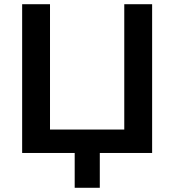

<svg xmlns="http://www.w3.org/2000/svg" viewBox="-20 -725 826 910"><path d="M334 165V0H85V-705H217V-111H569V-705H701V0H453V165Z"/></svg>

Font: Nunito Sans 10pt
Style: Bold
Weight: 700
Designer: Vernon Adams
Foundry: Vernon Adams
Version: Version 3.101;gftools[0.9.27]